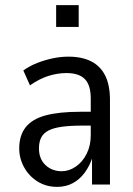

<svg xmlns="http://www.w3.org/2000/svg" viewBox="-20 -720 519 749"><path d="M203 9Q160 9 126.5 -12Q93 -33 74 -67.5Q55 -102 55 -141Q55 -192 80.5 -224Q106 -256 158.5 -270Q211 -284 293 -284H345V-230H301Q254 -230 221.5 -225.5Q189 -221 169.5 -211Q150 -201 141 -184Q132 -167 132 -141Q132 -100 157.5 -76Q183 -52 221 -52Q249 -52 275.5 -70Q302 -88 318 -120Q334 -152 334 -192V-336Q334 -388 311 -411.5Q288 -435 239 -435Q205 -435 169.5 -424Q134 -413 97 -387L71 -445Q96 -463 125.5 -474.5Q155 -486 186 -492.5Q217 -499 247 -499Q300 -499 336 -480.5Q372 -462 390.5 -425Q409 -388 409 -330V0H339V-107H341Q330 -73 310.5 -46.5Q291 -20 264 -5.5Q237 9 203 9ZM199 -615V-700H287V-615Z"/></svg>

Font: Nunito Sans 10pt Condensed
Style: Regular
Weight: 400
Width: 3
Designer: Vernon Adams
Foundry: Vernon Adams
Version: Version 3.101;gftools[0.9.27]